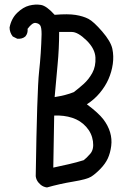

<svg xmlns="http://www.w3.org/2000/svg" viewBox="-20 -824 540 832"><path d="M183.6 -11.7Q168 -13.7 156.2 -23.4L146.5 -33.2Q136.7 -44.9 134.8 -60.5Q140.6 -434.6 149.4 -513.7Q158.2 -592.8 160.2 -675.8Q160.2 -705.1 154.3 -713.9Q148.4 -722.7 134.3 -724.6Q120.1 -726.6 99.6 -699.2Q101.6 -679.7 89.8 -666Q76.2 -654.3 54.7 -656.2L35.2 -666Q21.5 -683.6 21.5 -705.1Q29.3 -744.1 54.7 -768.6Q80.1 -793 106.4 -799.8Q132.8 -806.6 157.2 -802.7Q181.6 -798.8 216.8 -759.8Q274.4 -764.6 307.6 -759.3Q340.8 -753.9 363.3 -742.2Q385.7 -730.5 422.9 -687.5Q460 -644.5 466.8 -612.8Q473.6 -581.1 468.8 -546.9Q463.9 -512.7 450.2 -481.4Q436.5 -450.2 412.6 -421.4Q388.7 -392.6 356.4 -372.1Q407.2 -334 427.7 -307.1Q448.2 -280.3 457 -251Q465.8 -221.7 461.9 -191.4Q458 -161.1 447.3 -137.7Q436.5 -114.3 414.6 -91.8Q392.6 -69.3 374.5 -58.1Q356.4 -46.9 297.4 -37.1Q238.3 -27.3 183.6 -11.7ZM342.8 -129.9Q354.5 -138.7 371.1 -157.7Q387.7 -176.8 382.8 -211.9Q377.9 -247.1 353.5 -274.4Q329.1 -301.8 293 -313.5Q256.8 -325.2 214.8 -323.2L210.9 -97.7Q247.1 -105.5 279.3 -112.8Q311.5 -120.1 342.8 -129.9ZM299.8 -424.8Q319.3 -439.5 341.8 -459.5Q364.3 -479.5 379.9 -507.8Q395.5 -536.1 393.6 -574.7Q391.6 -613.3 354.5 -649.4Q317.4 -685.5 291 -685.5Q264.6 -685.5 236.3 -685.5Q236.3 -613.3 229.5 -543.5Q222.7 -473.6 216.8 -403.3Q266.6 -411.1 299.8 -424.8Z"/></svg>

Font: JasonHandwriting4
Style: Regular
Weight: 400
Version: Version 1.01.21